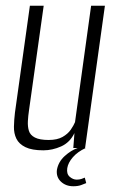

<svg xmlns="http://www.w3.org/2000/svg" viewBox="-20 -515 408 668"><path d="M131 8Q91 8 68.5 -3Q46 -14 37 -32.5Q28 -51 28.5 -74.5Q29 -98 32 -123L84 -495H132L81 -132Q78 -112 77 -93.5Q76 -75 80.5 -60Q85 -45 101.5 -36.5Q118 -28 149 -28Q179 -28 197.5 -38.5Q216 -49 226 -63.5Q236 -78 241 -90L297 -495H345L276 0H235L239 -52Q223 -19 192.5 -5.5Q162 8 131 8ZM235 133Q209 133 192 117Q175 101 178 76Q183 48 205 28Q227 8 250 0H278Q250 13 233.5 32Q217 51 214 70Q211 90 222.5 100Q234 110 247 110Q256 110 263.5 107.5Q271 105 275 103L280 122Q273 125 262 129Q251 133 235 133Z"/></svg>

Font: Alumni Sans Light
Style: Italic
Weight: 300
Italic angle: -8°
Version: Version 1.016